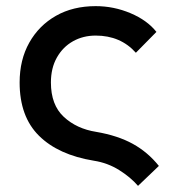

<svg xmlns="http://www.w3.org/2000/svg" viewBox="-20 -502 580 626"><path d="M498 39 430 104Q406 76 368.5 52.5Q331 29 286 22Q170 3 107 -59.5Q44 -122 44 -233Q44 -307 75.5 -363Q107 -419 162.5 -450.5Q218 -482 292 -482Q351 -482 405.5 -459Q460 -436 490 -398L423 -330Q373 -386 292 -386Q251 -386 218 -367.5Q185 -349 165.5 -314.5Q146 -280 146 -233Q146 -160 188 -121Q230 -82 294 -72Q364 -60 413 -33Q462 -6 498 39Z"/></svg>

Font: Kreadon Light
Style: Bold
Weight: 600
Designer: Reiya WATANABE
Foundry: StudioGnu
Version: Version 1.003; ttfautohint (v1.8.4.7-5d5b);gftools[0.9.32]